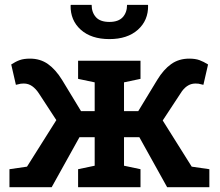

<svg xmlns="http://www.w3.org/2000/svg" viewBox="-20 -782 918 802"><path d="M19.5 0V-75.2L92.8 -85.9L215.3 -280.3L142.6 -391.6Q129.9 -411.1 114.3 -422.1Q98.6 -433.1 79.6 -433.1Q70.8 -433.1 66.9 -432.4Q63 -431.6 46.4 -427.7L26.9 -512.7Q45.4 -524.9 62.5 -531Q79.6 -537.1 105.5 -537.1Q148.4 -537.1 180.4 -514.4Q212.4 -491.7 239.3 -448.2L318.4 -317.9H375.5V-438L306.2 -452.6V-528.3H566.9V-452.6L498 -438V-317.9H557.6L636.7 -448.2Q663.1 -491.7 695.1 -514.4Q727.1 -537.1 770.5 -537.1Q795.9 -537.1 813.2 -530.8Q830.6 -524.4 849.1 -512.7L829.6 -427.7Q813.5 -431.6 809.3 -432.4Q805.2 -433.1 796.4 -433.1Q776.9 -433.1 761.2 -422.1Q745.6 -411.1 733.9 -391.6L659.7 -278.8L780.8 -85.9L854.5 -75.2V0H678.2L562 -209H498V-89.8L566.9 -75.2V0H306.2V-75.2L375.5 -89.8V-209H312L195.8 0ZM437 -618.7Q361.3 -618.7 317.6 -657.7Q273.9 -696.8 274.9 -758.8L275.9 -761.7H362.8Q362.8 -730.5 380.6 -710.4Q398.4 -690.4 437 -690.4Q474.6 -690.4 492.7 -710.2Q510.7 -730 510.7 -761.7H597.7L598.6 -758.8Q599.6 -696.8 555.9 -657.7Q512.2 -618.7 437 -618.7Z"/></svg>

Font: Roboto Slab LO Medium
Style: Regular
Weight: 500
Designer: Google
Version: Version 2.000